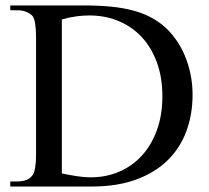

<svg xmlns="http://www.w3.org/2000/svg" viewBox="-20 -682 763 702"><path d="M684.1 -335Q684.1 -265.1 662.1 -204.1Q640.1 -143.1 594.7 -97.7Q549.3 -52.2 479.5 -26.1Q409.7 0 314 0H17.6V-18.6H42.5Q63.5 -18.6 78.4 -24.9Q93.3 -31.2 101.1 -44.9Q106 -53.2 108.9 -71.3Q111.8 -89.4 111.8 -117.7V-545.4Q111.8 -606.4 99.1 -623.5Q88.9 -633.8 75 -639.2Q61 -644.5 42.5 -644.5H17.6V-662.1H286.6Q341.8 -662.1 386 -657.7Q430.2 -653.3 465.8 -643.8Q501.5 -634.3 530 -619.4Q558.6 -604.5 582 -584Q605 -563.5 623.8 -536.6Q642.6 -509.8 656 -478Q669.4 -446.3 676.8 -410.2Q684.1 -374 684.1 -335ZM573.7 -330.1Q573.7 -398.9 553.7 -453.6Q533.7 -508.3 498.3 -546.4Q462.9 -584.5 413.8 -605Q364.7 -625.5 306.2 -625.5Q284.2 -625.5 259.5 -622.3Q234.9 -619.1 206.1 -610.8V-47.9Q236.8 -41.5 262.7 -37.6Q288.6 -33.7 309.6 -33.7Q365.7 -33.2 414.1 -53.5Q462.4 -73.7 497.8 -112.1Q533.2 -150.4 553.5 -205.6Q573.7 -260.7 573.7 -330.1Z"/></svg>

Font: Doulos SIL Afr
Style: Regular
Weight: 400
Designer: Walt Agee, Victor Gaultney, Peter Martin, Debbi Hosken, Becca Hirsbrunner
Foundry: SIL International
Version: Version 5.000